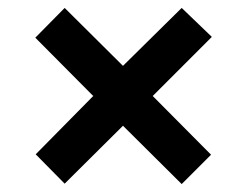

<svg xmlns="http://www.w3.org/2000/svg" viewBox="-20 -566 623 484"><path d="M290 -249 143 -103 70 -177 215 -324 69 -471 143 -546 290 -400 438 -546 514 -473 365 -324 512 -176 438 -102Z"/></svg>

Font: Noto Sans Gurmukhi UI
Style: Bold
Weight: 700
Designer: Jelle Bosma - Monotype Design Team
Foundry: Monotype Imaging Inc.
Version: Version 2.004; ttfautohint (v1.8.4.7-5d5b)